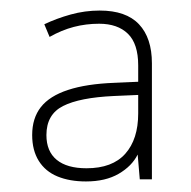

<svg xmlns="http://www.w3.org/2000/svg" viewBox="-20 -742 362 364"><path d="M169 -722Q219 -722 243.5 -696Q268 -670 268 -622V-402H245L241 -449Q230 -427 205 -412.5Q180 -398 143 -398Q112 -398 89 -407.5Q66 -417 53.5 -437Q41 -457 41 -486Q41 -518 57.5 -539Q74 -560 109 -571.5Q144 -583 197 -585L242 -587V-618Q242 -659 222.5 -678Q203 -697 168 -697Q143 -697 120 -691Q97 -685 74 -672L64 -696Q87 -707 114 -714.5Q141 -722 169 -722ZM196 -560Q131 -557 99.5 -541Q68 -525 68 -486Q68 -455 87.5 -439Q107 -423 144 -423Q193 -423 217.5 -450.5Q242 -478 242 -527V-562Z"/></svg>

Font: Noto Sans Thai Thin
Style: Regular
Weight: 250
Designer: Monotype Design Team
Foundry: Monotype Imaging Inc.
Version: Version 2.001